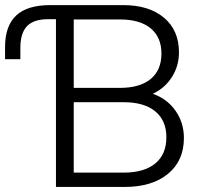

<svg xmlns="http://www.w3.org/2000/svg" viewBox="-20 -739 811 759"><path d="M169.9 -663.1Q113.3 -663.1 86.9 -635.7Q60.5 -608.4 60.5 -548.8V-504.9H0V-552.7Q0 -636.7 43.9 -677.7Q87.9 -718.8 178.7 -718.8H466.8Q569.3 -718.8 628.4 -668.9Q687.5 -619.1 687.5 -532.2Q687.5 -478.5 659.7 -434.6Q631.8 -390.6 584 -368.2Q640.6 -348.6 673.8 -301.3Q707 -253.9 707 -193.4Q707 -103.5 644 -51.8Q581.1 0 472.7 0H201.2V-663.1ZM271.5 -56.6H468.8Q549.8 -56.6 593.8 -92.8Q637.7 -128.9 637.7 -196.3Q637.7 -262.7 593.8 -298.8Q549.8 -335 468.8 -335H271.5ZM271.5 -391.6H454.1Q533.2 -391.6 575.7 -426.8Q618.2 -461.9 618.2 -527.3Q618.2 -591.8 575.7 -627Q533.2 -662.1 454.1 -662.1H271.5Z"/></svg>

Font: Min Sans Light
Style: Regular
Weight: 300
Designer: Jinseong-Kim, NotoSansCJK, Nunito
Foundry: Jinseong-Kim
Version: Version 1.400;Glyphs 3.1.2 (3151)